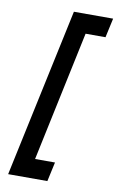

<svg xmlns="http://www.w3.org/2000/svg" viewBox="-93 -786 577 940"><g transform="rotate(10 195.5 -315.5)"><path d="M370 -639H271L134 8H233L212 104H17L196 -735H391Z"/></g></svg>

Font: League Gothic Italic
Style: Regular
Weight: 400
Designer: Tyler Finck
Foundry: The League of Moveable Type
Version: Version 1.001;PS 001.001;hotconv 1.0.56;makeotf.lib2.0.21325